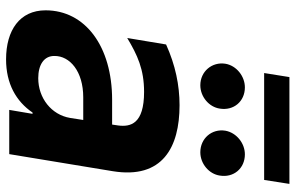

<svg xmlns="http://www.w3.org/2000/svg" viewBox="-188 -761 959 623"><g transform="rotate(90 291.5 -449.5)"><path d="M576.7 -909.1H230.1L217 -827.1H563.9ZM256.7 -620C294 -620 327.4 -648.4 332.4 -683.2C339.8 -728 309.3 -764.6 263.5 -764.6C227.3 -764.6 192.8 -737.2 186.8 -701.3C180 -657.7 212 -620 256.7 -620ZM474.1 -620C511.4 -620 544.7 -648.4 549.7 -683.2C557.2 -728 526.6 -764.6 480.8 -764.6C444.6 -764.6 410.5 -737.2 404.1 -701.3C397 -657 429.3 -620 474.1 -620ZM172.6 10.3C251.4 10.3 308.6 -22 345.2 -75.6H349.4L336.6 0H480.1L535.5 -335.9C561.8 -497.2 458.1 -552.6 321.4 -552.6C256.7 -552.6 191.1 -539.1 124.3 -508.9L103.3 -382.8C159.1 -416.2 205.3 -437.5 278.1 -437.5C382.1 -437.5 392.4 -393.8 387.1 -353.3L384.2 -333.8H303.6C130.7 -333.8 13.5 -246.8 13.5 -117.9C13.5 -34.1 78.1 10.3 172.6 10.3ZM233.7 -94.1C190.3 -94.1 161.2 -112.6 161.6 -146.7C161.2 -196.7 211.6 -240.1 295.8 -240.1H369.3L362.6 -197.1C352.3 -136.7 298.3 -94.1 233.7 -94.1Z"/></g></svg>

Font: TID UI
Style: Bold Italic
Weight: 700
Italic angle: -9.39999°
Designer: The TID Project Authors
Foundry: Bakken & Bæck
Version: Version 1.001;hotconv 1.0.109;makeotfexe 2.5.65596